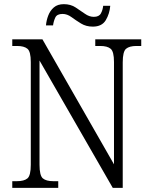

<svg xmlns="http://www.w3.org/2000/svg" viewBox="-20 -903 729 923"><path d="M39 0V-32H61Q96 -32 112 -45.5Q128 -59 128 -111V-605Q128 -655 112 -668.5Q96 -682 62 -682H39V-714H184L528 -113V-605Q528 -655 512 -668.5Q496 -682 462 -682H438V-714H659V-682H636Q602 -682 586 -668.5Q570 -655 570 -603V0H522L170 -612V-111Q170 -59 186 -45.5Q202 -32 236 -32H260V0ZM426 -775Q394 -775 369.5 -790Q345 -805 324 -820.5Q303 -836 281 -836Q254 -836 246 -819Q238 -802 235 -781H201Q203 -805 212 -828.5Q221 -852 239 -867.5Q257 -883 287 -883Q319 -883 343 -867.5Q367 -852 388 -837Q409 -822 431 -822Q456 -822 465 -838.5Q474 -855 476 -875H510Q507 -837 488.5 -806Q470 -775 426 -775Z"/></svg>

Font: Noto Serif Armenian SemiCondensed Light
Style: Regular
Weight: 300
Width: 4
Designer: Monotype Design Team
Foundry: Monotype Imaging Inc.
Version: Version 2.008; ttfautohint (v1.8.4.7-5d5b)